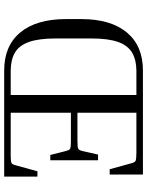

<svg xmlns="http://www.w3.org/2000/svg" viewBox="90 -810 720 941"><g transform="rotate(90 450.5 -340.0)"><path d="M820 -163H846V0H326Q205 0 139.5 -79Q74 -158 74 -303V-378Q74 -522 139.5 -601Q205 -680 326 -680H836V-517H810L781 -622Q777 -639 769.5 -643.5Q762 -648 727 -648H533V-359H667Q702 -359 709.5 -363Q717 -367 721 -385L738 -460H766V-226H740L721 -301Q718 -313 714.5 -318.5Q711 -324 701 -325.5Q691 -327 667 -327H533V-32H737Q761 -32 771 -33.5Q781 -35 784.5 -40.5Q788 -46 791 -58ZM328 -32H446V-648H328Q275 -648 239.5 -627.5Q204 -607 186.5 -559Q169 -511 169 -428V-253Q169 -169 186.5 -120.5Q204 -72 239.5 -52Q275 -32 328 -32Z"/></g></svg>

Font: Inria Serif
Style: Regular
Weight: 400
Designer: Black Foundry Team
Foundry: Black Foundry
Version: Version 1.000; ttfautohint (v1.8.3)